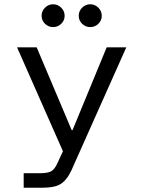

<svg xmlns="http://www.w3.org/2000/svg" viewBox="-20 -718 672 900"><path d="M91 162V94H167Q204 94 220.5 84.5Q237 75 250 45L275 -9L60 -496H152L316 -108H320L480 -496H572L327 53Q315 83 302.5 103.5Q290 124 274 137.5Q258 151 234 156.5Q210 162 173 162ZM403 -591Q381 -591 365 -606.5Q349 -622 349 -644Q349 -666 365 -682Q381 -698 403 -698Q425 -698 441 -682Q457 -666 457 -644Q457 -622 441 -606.5Q425 -591 403 -591ZM229 -591Q207 -591 191 -606.5Q175 -622 175 -644Q175 -666 191 -682Q207 -698 229 -698Q251 -698 267 -682Q283 -666 283 -644Q283 -622 267 -606.5Q251 -591 229 -591Z"/></svg>

Font: Atkinson Hyperlegible Mono ExtraLight
Style: Regular
Weight: 400
Monospace: yes
Version: Version 2.001